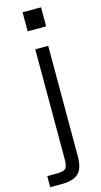

<svg xmlns="http://www.w3.org/2000/svg" viewBox="-183 -741 530 1003"><g transform="rotate(-15 81.5 -240.0)"><path d="M-44 220V160H4Q43 160 55 149Q67 138 67 98V-496H137V101Q137 145 125 171Q113 197 86 208.5Q59 220 15 220ZM53 -597V-700H153V-597Z"/></g></svg>

Font: Host Grotesk Light
Style: Regular
Weight: 300
Designer: Doukan Karapınar
Foundry: Element Type
Version: Version 1.003